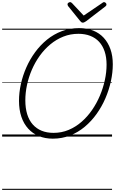

<svg xmlns="http://www.w3.org/2000/svg" viewBox="-20 -1273 1071 1789"><path d="M472 19Q400 19 342 -5Q284 -29 242.5 -74.5Q201 -120 179 -185.5Q157 -251 157 -334Q157 -410 174.5 -489.5Q192 -569 225.5 -645Q259 -721 307.5 -787Q356 -853 418 -903.5Q480 -954 555.5 -982.5Q631 -1011 717 -1011Q790 -1011 848 -988Q906 -965 946.5 -921Q987 -877 1009 -815Q1031 -753 1031 -674Q1031 -598 1013.5 -517Q996 -436 962.5 -358Q929 -280 880.5 -212Q832 -144 770 -92Q708 -40 633 -10.5Q558 19 472 19ZM479 -35Q554 -35 619.5 -62.5Q685 -90 740 -138Q795 -186 838 -248.5Q881 -311 911 -382Q941 -453 957 -527Q973 -601 973 -670Q973 -740 955 -793.5Q937 -847 903.5 -883.5Q870 -920 821 -939Q772 -958 711 -958Q636 -958 570.5 -932Q505 -906 449.5 -860Q394 -814 350.5 -753.5Q307 -693 277 -623.5Q247 -554 231.5 -481Q216 -408 216 -338Q216 -265 233.5 -208.5Q251 -152 285 -113.5Q319 -75 367.5 -55Q416 -35 479 -35ZM950 -1253Q958 -1253 965 -1246Q972 -1239 972 -1232Q972 -1226 970 -1222Q968 -1218 963 -1214L782 -1075Q772 -1069 765.5 -1065.5Q759 -1062 751 -1062Q744 -1062 738.5 -1066Q733 -1070 727 -1077L614 -1217Q612 -1221 610.5 -1225.5Q609 -1230 609 -1233Q609 -1242 617.5 -1247.5Q626 -1253 633 -1253Q640 -1253 643.5 -1250Q647 -1247 652 -1243L760 -1128L928 -1242Q936 -1248 940 -1250.5Q944 -1253 950 -1253ZM0 486H1024V496H0ZM0 -20H1024V0H0ZM0 -505H1024V-500H0ZM0 -1006H1024V-996H0Z"/></svg>

Font: Playwrite CA Guides
Style: Regular
Weight: 400
Designer: Veronika Burian, José Scaglione
Foundry: TypeTogether
Version: Version 1.003